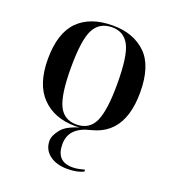

<svg xmlns="http://www.w3.org/2000/svg" viewBox="-141 -656 900 997"><g transform="rotate(20 309.5 -157.5)"><path d="M307 10Q564 10 564 -269Q564 -416 495.5 -482Q427 -548 313 -548Q188 -548 121 -480Q54 -412 54 -269Q54 -130 122.5 -60Q191 10 307 10ZM308 0Q240 0 211 -60Q182 -120 182 -269Q182 -422 212.5 -480Q243 -538 313 -538Q377 -538 407 -482Q437 -426 437 -269Q437 -124 408.5 -62Q380 0 308 0ZM344 233Q396 233 432 216V205Q412 210 397.5 213Q383 216 365 216Q276 216 276 120Q276 27 392 1H361Q268 23 237.5 60Q207 97 207 126Q207 175 244.5 204Q282 233 344 233Z"/></g></svg>

Font: Noto Serif Display Semi
Style: Regular
Weight: 600
Designer: Monotype Design Team
Foundry: Monotype Imaging Inc.
Version: Version 1.900